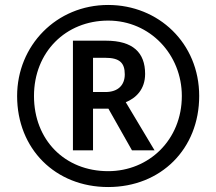

<svg xmlns="http://www.w3.org/2000/svg" viewBox="-20 -744 872 774"><path d="M416 10C629 10 783 -144 783 -357C783 -570 619 -724 416 -724C207 -724 49 -560 49 -357C49 -144 203 10 416 10ZM416 -54C241 -54 117 -180 117 -357C117 -534 245 -661 416 -661C585 -661 713 -524 713 -357C713 -180 580 -54 416 -54ZM274 -138H355V-306H417L512 -138H603L487 -332C527 -348 565 -383 565 -446C565 -532 516 -580 407 -580H274ZM405 -373H355V-511H404C462 -511 483 -491 483 -444C483 -402 457 -373 405 -373Z"/></svg>

Font: Noto Sans Gunjala Gondi
Style: Bold
Weight: 700
Designer: Ek Type
Foundry: Ek Type
Version: Version 1.004